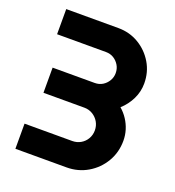

<svg xmlns="http://www.w3.org/2000/svg" viewBox="-128 -802 826 904"><g transform="rotate(20 285.0 -350.0)"><path d="M50 0V-126H289Q312 -126 331 -137Q350 -148 361 -167Q372 -186 372 -209Q372 -232 361 -251Q350 -270 331 -281.5Q312 -293 289 -293H84V-419H295Q317 -419 334 -429.5Q351 -440 361.5 -457.5Q372 -475 372 -496Q372 -518 361.5 -535.5Q351 -553 334 -563.5Q317 -574 295 -574H50V-700H311Q368 -700 414 -672.5Q460 -645 487.5 -599Q515 -553 515 -496Q515 -455 497 -418Q479 -381 448 -353Q469 -335 484 -312Q499 -289 507 -263Q515 -237 515 -209Q515 -151 487 -103.5Q459 -56 411.5 -28Q364 0 306 0Z"/></g></svg>

Font: MuseoModerno Thin SemiBold
Style: Regular
Weight: 600
Version: Version 1.003